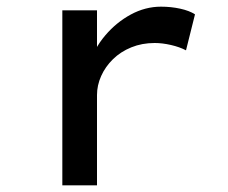

<svg xmlns="http://www.w3.org/2000/svg" viewBox="-20 -556 685 576"><path d="M167 0V-525H271V-343L248 -362Q262 -410 295.5 -449.5Q329 -489 372.5 -512.5Q416 -536 463 -536Q493 -536 520.5 -530Q548 -524 565 -513L538 -405Q519 -415 493 -421Q467 -427 444 -427Q406 -427 374 -414Q342 -401 319 -378.5Q296 -356 283.5 -328Q271 -300 271 -271V0Z"/></svg>

Font: Lexend Mega
Style: Regular
Weight: 400
Designer: Bonnie Shaver-Troup, Thomas Jockin
Foundry: Lexend
Version: Version 1.007